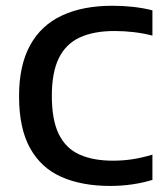

<svg xmlns="http://www.w3.org/2000/svg" viewBox="-20 -622 558 650"><path d="M353.5 7.5Q257 7.5 188 -23Q119 -53.5 81.8 -120.5Q44.5 -187.5 44.5 -296.5Q44.5 -400.5 81.8 -468.5Q119 -536.5 189.8 -569.5Q260.5 -602.5 360.5 -602.5Q396 -602.5 430.2 -598.8Q464.5 -595 496 -587V-501.5Q464.5 -509.5 432.8 -513.2Q401 -517 367.5 -517Q297.5 -517 250.2 -495.2Q203 -473.5 179.2 -425.2Q155.5 -377 155.5 -297.5Q155.5 -215.5 179.2 -167.5Q203 -119.5 249.2 -98.8Q295.5 -78 362.5 -78Q396.5 -78 429 -83Q461.5 -88 496 -98.5V-13Q465.5 -3.5 428.8 2Q392 7.5 353.5 7.5Z"/></svg>

Font: Encode Sans SC Condensed Thin Medium
Style: Regular
Weight: 500
Version: Version 3.002